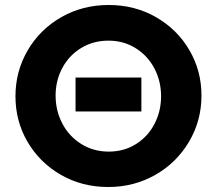

<svg xmlns="http://www.w3.org/2000/svg" viewBox="-20 -736 870 770"><path d="M788 -353Q788 -452 739.5 -535Q691 -618 606 -667Q521 -716 416 -716Q311 -716 225.5 -667Q140 -618 91 -534Q42 -450 42 -350Q42 -250 90.5 -167Q139 -84 224 -35Q309 14 414 14Q517 14 602.5 -34.5Q688 -83 738 -167.5Q788 -252 788 -353ZM626 -350Q626 -290 599.5 -239Q573 -188 525 -158Q477 -128 416 -128Q355 -128 306 -158.5Q257 -189 230 -240.5Q203 -292 203 -353Q203 -413 230 -463.5Q257 -514 305.5 -543.5Q354 -573 415 -573Q476 -573 524.5 -542.5Q573 -512 599.5 -461Q626 -410 626 -350ZM547 -289V-425H283V-289Z"/></svg>

Font: Geom
Style: Bold
Weight: 700
Version: Version 1.102